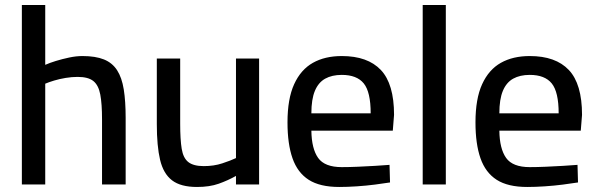

<svg xmlns="http://www.w3.org/2000/svg" viewBox="-20 -734 2377 764"><path d="M67 0V-714H160V-476Q178 -484 202.5 -491.5Q227 -499 255 -505Q283 -511 308 -511Q360 -511 393.5 -497.5Q427 -484 446 -454.5Q465 -425 472.5 -378Q480 -331 480 -265V0H386V-259Q386 -321 379 -358Q372 -395 351.5 -411.5Q331 -428 289 -428Q266 -428 241.5 -424Q217 -420 195.5 -413.5Q174 -407 160 -401V0Z M764 10Q699 10 664.5 -16.5Q630 -43 617 -98Q604 -153 604 -240V-501H697V-241Q697 -179 703 -142Q709 -105 729.5 -89Q750 -73 791 -73Q831 -73 864.5 -84Q898 -95 919 -105V-501H1011V0H919V-34Q887 -16 850.5 -3Q814 10 764 10Z M1330 10Q1253 10 1208.5 -18.5Q1164 -47 1144 -104Q1124 -161 1124 -247Q1124 -341 1150.5 -399Q1177 -457 1225 -484Q1273 -511 1340 -511Q1443 -511 1495.5 -455.5Q1548 -400 1548 -277L1543 -214H1219Q1220 -142 1246 -105.5Q1272 -69 1340 -69Q1369 -69 1403.5 -70.5Q1438 -72 1472 -74Q1506 -76 1530 -78L1532 -8Q1507 -4 1472 0.5Q1437 5 1399.5 7.5Q1362 10 1330 10ZM1219 -283H1455Q1455 -368 1427.5 -402Q1400 -436 1340 -436Q1301 -436 1274 -421Q1247 -406 1233 -372.5Q1219 -339 1219 -283Z M1662 0V-714H1754V0Z M2078 10Q2001 10 1956.5 -18.5Q1912 -47 1892 -104Q1872 -161 1872 -247Q1872 -341 1898.5 -399Q1925 -457 1973 -484Q2021 -511 2088 -511Q2191 -511 2243.5 -455.5Q2296 -400 2296 -277L2291 -214H1967Q1968 -142 1994 -105.5Q2020 -69 2088 -69Q2117 -69 2151.5 -70.5Q2186 -72 2220 -74Q2254 -76 2278 -78L2280 -8Q2255 -4 2220 0.5Q2185 5 2147.5 7.5Q2110 10 2078 10ZM1967 -283H2203Q2203 -368 2175.5 -402Q2148 -436 2088 -436Q2049 -436 2022 -421Q1995 -406 1981 -372.5Q1967 -339 1967 -283Z"/></svg>

Font: Cairo Play SemiBold
Style: Regular
Weight: 600
Designer: Mohamed Gaber, Accademia di Belle Arti di Urbino
Foundry: Kief Type Foundry, Accademia di Belle Arti di Urbino
Version: Version 3.130;gftools[0.9.24]